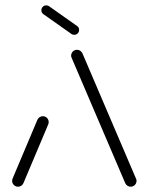

<svg xmlns="http://www.w3.org/2000/svg" viewBox="-20 -707 563 727"><path d="M48.1 0Q42.2 0 37 -3Q31.9 -5.9 28.9 -11.1Q25.9 -16.3 25.9 -22.2Q25.9 -26.7 27.8 -31.1L121.9 -254.1Q124.8 -260 130.2 -263.5Q135.6 -267 142.2 -267Q148.1 -267 153.3 -264.1Q158.5 -261.1 161.5 -255.9Q164.4 -250.7 164.4 -244.8Q164.4 -240.4 162.6 -235.9L68.5 -13Q65.6 -7 60.2 -3.5Q54.8 0 48.1 0ZM497 -22.2Q497 -16.3 494.1 -11.1Q491.1 -5.9 485.9 -3Q480.7 0 474.8 0Q468.1 0 462.8 -3.5Q457.4 -7 454.4 -13L251.5 -487.4Q249.3 -491.5 249.3 -496.3Q249.3 -502.2 252.2 -507.4Q255.2 -512.6 260.4 -515.6Q265.6 -518.5 271.5 -518.5Q278.1 -518.5 283.5 -515Q288.9 -511.5 291.9 -505.6L494.8 -31.1Q497 -27.4 497 -22.2ZM136.7 -668.1Q136.7 -675.9 142 -681.3Q147.4 -686.7 155.2 -686.7Q161.5 -686.7 165.9 -683.3L271.9 -608.5Q275.6 -605.9 277.6 -602.2Q279.6 -598.5 279.6 -593.7Q279.6 -585.9 274.3 -580.6Q268.9 -575.2 261.1 -575.2Q254.8 -575.2 250.4 -578.5L144.4 -653.3Q140.7 -655.9 138.7 -659.6Q136.7 -663.3 136.7 -668.1Z"/></svg>

Font: 26F Galaxy Sans
Style: Regular
Weight: 400
Designer: C₂₉H₂₅N₃O₅
Version: Version 1.100;FEAKit 1.0